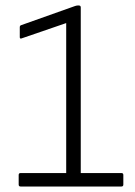

<svg xmlns="http://www.w3.org/2000/svg" viewBox="-20 -679 493 699"><path d="M55 0Q48 0 48 -7V-42Q48 -49 55 -49H221V-595L58 -539Q52 -537 52 -544V-580Q52 -585 56 -587L253 -657Q259 -659 263 -659H267Q274 -659 274 -652V-49H422Q429 -49 429 -42V-7Q429 0 422 0Z"/></svg>

Font: Sofia Sans Light
Style: Regular
Weight: 300
Designer: Botio Nikoltchev, Ani Petrova
Foundry: lettersoup
Version: Version 4.100; ttfautohint (v1.8.3)